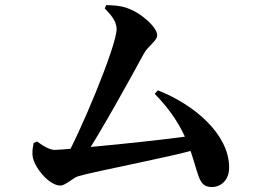

<svg xmlns="http://www.w3.org/2000/svg" viewBox="-20 -750 1040 764"><path d="M231.4 -103.5H301.9C383.2 -227.3 494 -429.2 552.2 -536.2C570.4 -569.2 605.5 -586.8 605.5 -610.3C605.5 -640.6 541.5 -700.6 481 -719.6C452.1 -728.7 424.5 -729.1 402.1 -729.6L397 -716.2C430 -683 444 -659.7 444 -633.9C444 -567.9 297.6 -215.7 231.4 -103.5ZM220.2 -11.6C241.1 -11.6 271 -43.8 293.1 -49.3C371.8 -71.5 634.4 -120 769.9 -157.5L760.4 -212.7C635.2 -192.2 236.8 -153.5 198.4 -153.5C179.2 -153.5 157.9 -164.9 127.3 -186.9L113.6 -180.6C110.6 -163.5 108.3 -152.5 109.3 -132.8C112.3 -87.9 174.2 -11.6 220.2 -11.6ZM823.1 -5.8C858.6 -5.8 891.7 -32.1 891.7 -83.6C891.7 -215.2 754.8 -332.8 608.5 -390.5L595.8 -376.6C663.7 -306.7 699.5 -246.1 724.8 -185.5C774.1 -61.5 763.1 -5.8 823.1 -5.8Z"/></svg>

Font: Source Han Serif TW VF
Style: Regular
Weight: 250
Designer: Ryoko NISHIZUKA 西塚涼子 (kana & ideographs); Frank Grießhammer (Latin, Greek & Cyrillic); Wenlong ZHANG 张文龙 (bopomofo); San
Foundry: Adobe
Version: Version 2.002;hotconv 1.1.0;makeotfexe 2.6.0